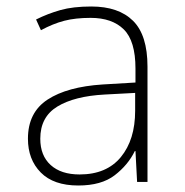

<svg xmlns="http://www.w3.org/2000/svg" viewBox="-20 -560 570 591"><path d="M221 11Q145 11 105.5 -29Q66 -69 66 -133Q66 -214 126.5 -253.5Q187 -293 296 -300L397 -306V-349Q397 -434 361 -469.5Q325 -505 259 -505Q212 -505 177.5 -496Q143 -487 106 -467L91 -500Q127 -518 166 -529Q205 -540 261 -540Q345 -540 389.5 -496Q434 -452 434 -355V0H402L397 -95H395Q374 -52 333 -20.5Q292 11 221 11ZM225 -23Q308 -23 352 -76.5Q396 -130 396 -219V-274L302 -269Q209 -264 156.5 -232Q104 -200 104 -133Q104 -81 136 -52Q168 -23 225 -23Z"/></svg>

Font: Noto Sans Mono Condensed ExtraLight
Style: Regular
Weight: 200
Width: 3
Designer: Monotype Design Team
Foundry: Monotype Imaging Inc.
Version: Version 2.014; ttfautohint (v1.8.4.7-5d5b)